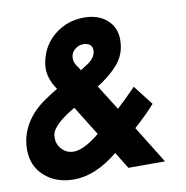

<svg xmlns="http://www.w3.org/2000/svg" viewBox="-79 -766 827 852"><g transform="rotate(-10 334.5 -340.0)"><path d="M4 -156Q4 -179 8 -199Q29 -304 142 -374L162 -387L182 -399Q148 -448 148 -496Q148 -510 151 -525Q165 -599 222 -644.5Q279 -690 354 -690Q417 -690 456.5 -656Q496 -622 496 -565Q496 -549 493 -532Q485 -489 456.5 -456Q428 -423 382 -391L362 -378L433 -265Q470 -299 519 -349L588 -260Q555 -222 494 -167L598 1H433L387 -74Q284 10 188 10Q107 10 55.5 -36Q4 -82 4 -156ZM134 -186Q134 -156 155 -134Q176 -112 207 -112Q243 -112 292 -146Q312 -159 325 -171L243 -303Q216 -287 203 -278Q141 -234 135 -201Q134 -196 134 -186ZM274 -520Q274 -507 280 -495Q283 -488 290 -479Q297 -470 301 -462Q334 -483 338 -486Q371 -510 371 -540Q371 -557 360 -565.5Q349 -574 330 -574Q312 -574 295.5 -562Q279 -550 275 -531Q274 -527 274 -520Z"/></g></svg>

Font: Teachers
Style: Bold Italic
Weight: 700
Designer: Alfredo Marco Pradil & Chank Diesel
Version: Version 0.009